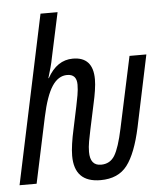

<svg xmlns="http://www.w3.org/2000/svg" viewBox="-54 -807 727 863"><g transform="rotate(-5 309.5 -375.5)"><path d="M551 -213 619 -536H543L474 -214Q456 -129 435 -94.5Q414 -60 373 -60Q324 -60 324 -122Q324 -144 328.5 -169Q333 -194 339 -222L364 -339Q370 -365 374.5 -394Q379 -423 379 -445Q379 -546 288 -546Q216 -546 173 -468H171Q178 -491 184.5 -514.5Q191 -538 195 -560L238 -760H161L0 0H77L140 -296Q160 -390 188 -432.5Q216 -475 256 -475Q299 -475 299 -428Q299 -406 294.5 -380Q290 -354 285 -331L263 -227Q256 -196 251.5 -165Q247 -134 247 -111Q247 9 365 9Q445 9 485.5 -44Q526 -97 551 -213Z"/></g></svg>

Font: Noto Sans Display Condensed
Style: Italic
Weight: 400
Width: 3
Designer: Monotype Design team
Foundry: Monotype Imaging Inc.
Version: 1.000